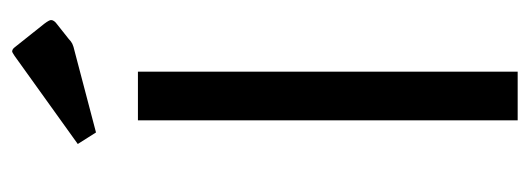

<svg xmlns="http://www.w3.org/2000/svg" viewBox="-298 -574 872 316"><g transform="rotate(-90 138.0 -416.0)"><path d="M98 -625H178V0H98ZM78 -694 59 -724 204 -828Q210 -832 211 -832Q215 -832 218 -828L257 -779Q263 -771 263 -768Q263 -763 256 -758L232 -739Q228 -735 224 -733Q220 -731 211 -729Z"/></g></svg>

Font: Changa ExtraLight Light
Style: Regular
Weight: 300
Version: Version 3.002; ttfautohint (v1.8.2)